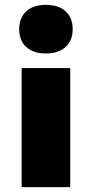

<svg xmlns="http://www.w3.org/2000/svg" viewBox="-20 -770 378 790"><path d="M69 0V-490H269V0ZM169 -550Q117 -550 88 -576.5Q59 -603 59 -650Q59 -697 88 -723.5Q117 -750 169 -750Q221 -750 250 -723.5Q279 -697 279 -650Q279 -603 250 -576.5Q221 -550 169 -550Z"/></svg>

Font: M PLUS 2 Thin Black
Style: Regular
Weight: 900
Version: Version 1.001